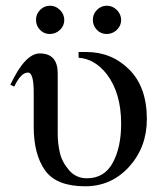

<svg xmlns="http://www.w3.org/2000/svg" viewBox="-20 -642 564 672"><path d="M353 -523Q333 -523 319 -537.5Q305 -552 305 -573Q305 -593 319.5 -607.5Q334 -622 354 -622Q374 -622 389 -607Q404 -592 404 -572Q404 -552 389 -537.5Q374 -523 353 -523ZM154 -523Q134 -523 120 -537.5Q106 -552 106 -573Q106 -593 120.5 -607.5Q135 -622 155 -622Q175 -622 190 -607Q205 -592 205 -572Q205 -552 190 -537.5Q175 -523 154 -523ZM255 -460H282Q371 -460 432.5 -398.5Q494 -337 494 -225Q494 -127 432 -58.5Q370 10 278 10Q177 10 137.5 -46Q98 -102 98 -198V-318Q98 -388 78 -388Q53 -388 30 -339L16 -345Q68 -455 119 -455Q182 -455 182 -385V-174Q182 -140 189.5 -107.5Q197 -75 221.5 -46.5Q246 -18 284 -18Q345 -18 374.5 -72Q404 -126 404 -209Q404 -316 354 -382Q312 -436 255 -440Z"/></svg>

Font: STIX Math
Style: Regular
Weight: 400
Designer: MicroPress Inc., with final additions and corrections provided by Coen Hoffman, Elsevier (retired)
Version: Version 1.1.1